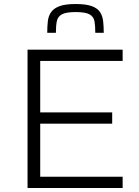

<svg xmlns="http://www.w3.org/2000/svg" viewBox="-20 -935 692 955"><path d="M117 0V-688H590V-632H180V-376H538V-320H180V-56H590V0ZM356 -915Q408 -915 436.5 -904.5Q465 -894 477.5 -875Q490 -856 493 -830Q496 -804 496 -772H454Q454 -806 450 -829Q446 -852 425.5 -863.5Q405 -875 356 -875Q308 -875 287.5 -863.5Q267 -852 262.5 -829Q258 -806 258 -772H215Q215 -804 218 -830Q221 -856 234.5 -875Q248 -894 276.5 -904.5Q305 -915 356 -915Z"/></svg>

Font: Saira SemiExpanded Light
Style: Regular
Weight: 300
Width: 6
Designer: Hector Gatti with collaboration of the Omnibus-Type team
Foundry: Omnibus-Type
Version: Version 1.101